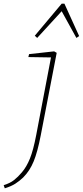

<svg xmlns="http://www.w3.org/2000/svg" viewBox="-93 -769 450 1043"><path d="M-67 254 -73 237Q-38 226 -16.5 209Q5 192 26 167Q51 138 69.5 92.5Q88 47 104 -37L184 -457L61 -459L65 -475L201 -490L215 -482L128 -32Q111 56 90 107.5Q69 159 33 195Q12 215 -10 229Q-32 243 -67 254ZM322 -563 242 -708 109 -563 96 -575 242 -749H257L337 -573Z"/></svg>

Font: Source Serif 4 SmText ExtraLight
Style: Italic
Weight: 200
Italic angle: -12°
Designer: Frank Grießhammer
Foundry: Adobe
Version: Version 4.005;hotconv 1.1.0;makeotfexe 2.6.0